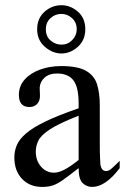

<svg xmlns="http://www.w3.org/2000/svg" viewBox="-20 -716 484 744"><path d="M443.8 -92.8V-64.5Q388.7 8.3 336.9 8.3Q315.4 8.3 300 -6.8Q284.7 -22 284.7 -64.5Q245.6 -33.7 223.1 -18.1Q200.7 -2.4 183.6 2.9Q166.5 8.3 142.6 8.3Q95.2 8.3 65.4 -22.9Q35.6 -54.2 35.6 -106Q35.6 -130.9 45.2 -153.6Q54.7 -176.3 80.6 -198.7Q106.4 -221.2 155.8 -245.1Q205.1 -269 284.7 -296.4V-314.9Q284.7 -378.9 264.2 -405Q243.7 -431.2 201.2 -431.2Q170.4 -431.2 152.8 -415.3Q135.3 -399.4 133.8 -376.5L134.8 -347.2Q135.7 -326.2 124.3 -313.7Q112.8 -301.3 94.2 -301.3Q53.2 -301.3 53.2 -348.1Q53.2 -383.3 76.2 -408.4Q99.1 -433.6 136.5 -446.8Q173.8 -460 216.8 -460Q281.7 -460 313.7 -441.4Q345.7 -422.9 356.2 -388.9Q366.7 -355 366.7 -307.6V-155.3Q366.7 -124 367.7 -104Q368.7 -84 369.1 -77.1Q374 -53.2 390.6 -53.2Q399.9 -53.2 408.4 -59.6Q417 -65.9 443.8 -92.8ZM284.7 -96.2V-267.6Q209.5 -238.3 174.1 -215.1Q138.7 -191.9 128.7 -171.1Q118.7 -150.4 118.7 -128.9Q118.7 -94.2 138.4 -71Q158.2 -47.9 186.5 -46.9Q205.6 -45.9 229.7 -58.6Q253.9 -71.3 284.7 -96.2ZM310.5 -602.5Q310.5 -560.5 281.7 -534.7Q252.9 -508.8 218.3 -508.8Q183.6 -508.8 153.8 -534.7Q124 -560.5 124 -602.5Q124 -644.5 152.3 -670.2Q180.7 -695.8 218.3 -695.8Q252.9 -695.8 281.7 -670.9Q310.5 -646 310.5 -602.5ZM277.3 -602.5Q277.3 -629.4 259 -645.8Q240.7 -662.1 218.3 -662.1Q193.8 -662.1 175.8 -645.8Q157.7 -629.4 157.7 -602.5Q157.7 -574.2 176.5 -558.6Q195.3 -543 218.3 -543Q242.7 -543 260 -560.8Q277.3 -578.6 277.3 -602.5Z"/></svg>

Font: BabelStone Roman
Style: Regular
Weight: 400
Designer: Walt Agee, Victor Gaultney, Peter Martin, Debbi Hosken, Becca Hirsbrunner (SIL); Andrew West (BabelStone)
Foundry: BabelStone
Version: Version 16.000